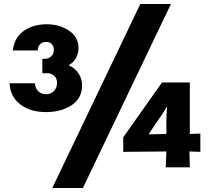

<svg xmlns="http://www.w3.org/2000/svg" viewBox="-20 -843 1052 966"><path d="M212 -279Q287 -279 340 -313.5Q393 -348 393 -414Q393 -447 375 -474Q357 -501 325 -515Q349 -527 362 -550.5Q375 -574 375 -601Q375 -657 327 -689Q279 -721 215 -721Q147 -721 99 -687Q51 -653 45 -589H170Q170 -606 180.5 -619Q191 -632 212 -632Q230 -632 240.5 -621Q251 -610 251 -592Q251 -572 237.5 -559.5Q224 -547 205 -547H193V-474L216 -475Q238 -475 252.5 -462Q267 -449 267 -426Q267 -401 251.5 -385Q236 -369 213 -369Q187 -369 172 -384.5Q157 -400 156 -424H28Q32 -355 83 -317Q134 -279 212 -279ZM840 -823H686L243 103H397ZM762 -219Q802 -275 818 -304Q819 -303 821 -303L820 -297Q817 -276 817 -221V-169Q788 -169 773 -168Q743 -168 728 -167V-168ZM817 -81 814 -1H935L933 -81Q971 -79 988 -79V-171L935 -169V-428H795L600 -152V-79Q671 -79 817 -81Z"/></svg>

Font: Geom Black
Style: Bold
Weight: 900
Version: Version 1.102